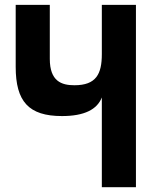

<svg xmlns="http://www.w3.org/2000/svg" viewBox="-20 -780 642 800"><path d="M404.3 0H546.4V-759.8H404.3V-554.7C404.3 -471.7 380.9 -424.8 290 -424.8C236.3 -424.8 187.5 -441.4 187.5 -534.7V-759.8H45.4V-501.5C45.4 -357.4 99.1 -296.4 238.3 -296.4C332 -296.4 384.8 -324.2 404.3 -374Z"/></svg>

Font: Hack
Style: Bold
Weight: 700
Monospace: yes
Designer: Christopher Simpkins
Foundry: Christopher Simpkins
Version: Version 2.010